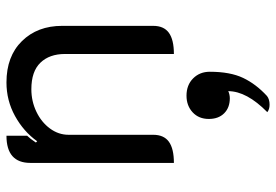

<svg xmlns="http://www.w3.org/2000/svg" viewBox="-150 -399 854 594"><g transform="rotate(-90 277.0 -102.0)"><path d="M70 -435Q70 -509 154 -509V-445Q145 -436 133 -418L137 -414Q167 -456 215 -482.5Q263 -509 319 -509Q400 -509 447 -461Q494 -413 494 -337V-55Q494 -22 472.5 -6.5Q451 9 407 9V-328Q407 -376 380 -404Q353 -432 298 -432Q261 -432 228.5 -416.5Q196 -401 176.5 -374.5Q157 -348 157 -317V-55Q157 -22 135.5 -6.5Q114 9 70 9ZM292 177Q289 179 282.5 180.5Q276 182 270 182Q241 182 223.5 164.5Q206 147 206 117Q206 86 226.5 67Q247 48 278 48Q311 48 331.5 68.5Q352 89 352 120Q352 183 333 223Q314 263 277 297Q267 305 250 305Q236 305 227 298Q292 234 292 177Z"/></g></svg>

Font: K2D
Style: Regular
Weight: 400
Version: Version 1.000; ttfautohint (v1.6)